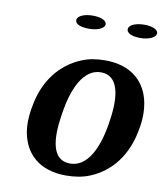

<svg xmlns="http://www.w3.org/2000/svg" viewBox="-83 -797 746 875"><g transform="rotate(10 290.0 -359.5)"><path d="M73 -259C67 -220 66 -185 72 -152C89 -58 156 10 281 10C321 10 359 4 392 -10C486 -49 554 -134 574 -259L576 -269C582 -308 582 -343 576 -376C559 -470 492 -538 367 -538C327 -538 291 -532 258 -518C164 -479 95 -394 75 -269ZM205 -698C202 -678 229 -667 268 -667C306 -667 337 -679 340 -698C343 -716 315 -729 277 -729C239 -729 208 -717 205 -698ZM214 -257 216 -271C234 -382 276 -481 358 -481C440 -481 453 -384 435 -271L433 -257C415 -144 372 -47 290 -47C206 -47 196 -143 214 -257ZM443 -698C440 -679 466 -666 505 -666C543 -666 575 -679 578 -698C581 -716 553 -729 515 -729C477 -729 446 -717 443 -698Z"/></g></svg>

Font: Aerodynamic
Style: Obl
Weight: 500
Designer: Google
Version: Version 2.000980; 2014